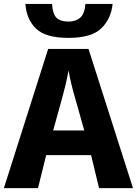

<svg xmlns="http://www.w3.org/2000/svg" viewBox="-20 -969 705 989"><path d="M665 0 436 -716.8H228L0 0H175.8L217.8 -169.9H449.2L490.2 0ZM253.9 -296.9 299.8 -462.9C311 -503.4 323.7 -552.7 333 -606C342.3 -552.7 355 -504.4 367.2 -462.9L414.1 -296.9ZM419.9 -948.7C417.5 -914.1 408.2 -890.6 392.6 -877.4C377 -864.3 357.4 -857.9 334 -857.9C306.6 -857.9 286.1 -863.8 272.5 -876C258.8 -888.2 250.5 -912.1 248 -948.7H110.8C114.7 -895 133.3 -852.5 166 -821.3C198.7 -789.6 254.4 -773.9 333 -773.9C411.6 -773.9 467.8 -790 501.5 -822.8C535.2 -855 554.7 -897 560.1 -948.7Z"/></svg>

Font: Avrile Sans
Style: Bold
Weight: 700
Designer: Monotype Design Team, Google (font), Stefan Peev (BGR Cyrillic), Cristiano Sobral (main changes)
Foundry: The Avrile Sans Project Authors
Version: Version 3.110